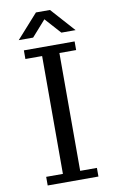

<svg xmlns="http://www.w3.org/2000/svg" viewBox="-102 -1004 636 1051"><g transform="rotate(-10 216.0 -478.0)"><path d="M357 -757H75V-709H168V-54H75V-6H357V-54H264V-709H357ZM176 -950 57 -817H137L215 -905L294 -817H373L254 -950Z"/></g></svg>

Font: LXGW Marker Gothic
Style: Regular
Weight: 400
Version: Version 1.001